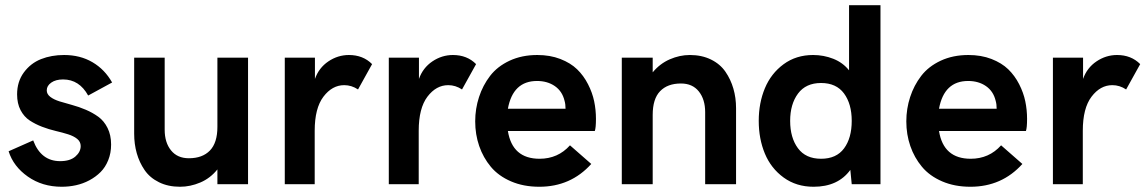

<svg xmlns="http://www.w3.org/2000/svg" viewBox="-20 -710 4415 740"><path d="M217.8 9.8Q143.1 9.8 87.4 -29.3Q31.7 -68.4 13.2 -127L107.9 -168.9Q137.7 -88.9 211.9 -88.9Q250 -88.9 270.5 -106.7Q291 -124.5 291 -147Q291 -163.6 277.6 -174.6Q264.2 -185.5 242.4 -192.4Q220.7 -199.2 194.6 -205.3Q168.5 -211.4 142.3 -221.4Q116.2 -231.4 94.5 -245.6Q72.8 -259.8 59.3 -285.4Q45.9 -311 45.9 -346.2Q45.9 -395.5 72 -430.9Q98.1 -466.3 138.2 -482.2Q178.2 -498 227.1 -498Q289.1 -498 336.4 -470.2Q383.8 -442.4 412.1 -392.1L319.8 -341.8Q285.6 -403.8 223.1 -403.8Q194.8 -403.8 177.5 -391.6Q160.2 -379.4 160.2 -361.8Q160.2 -347.2 173.8 -336.7Q187.5 -326.2 209.5 -319.3Q231.4 -312.5 257.8 -305.4Q284.2 -298.3 310.5 -287.1Q336.9 -275.9 358.9 -260Q380.9 -244.1 394.5 -216.8Q408.2 -189.5 408.2 -152.8Q408.2 -120.1 397.2 -92.8Q386.2 -65.4 367.7 -46.9Q349.1 -28.3 324.5 -15.1Q299.8 -2 272.9 3.9Q246.1 9.8 217.8 9.8Z M673.8 9.8Q627.9 9.8 592.8 -7.6Q557.6 -24.9 537.4 -54.4Q517.1 -84 507.1 -119.4Q497.1 -154.8 497.1 -194.8V-487.8H614.7V-210Q614.7 -160.6 639.2 -130.4Q663.6 -100.1 708 -100.1Q760.3 -100.1 789.1 -129.9Q817.9 -159.7 817.9 -221.2V-487.8H936V0H817.9V-57.1Q790.5 -22.9 752 -6.6Q713.4 9.8 673.8 9.8Z M1077.6 0V-487.8H1193.8V-405.8Q1209 -448.7 1245.6 -473.4Q1282.2 -498 1324.7 -498Q1379.4 -498 1414.1 -462.9L1359.9 -365.2Q1335 -381.8 1306.6 -381.8Q1260.3 -381.8 1226.6 -337.4Q1192.9 -293 1192.9 -206.1V0Z M1478.5 0V-487.8H1594.7V-405.8Q1609.9 -448.7 1646.5 -473.4Q1683.1 -498 1725.6 -498Q1780.3 -498 1814.9 -462.9L1760.7 -365.2Q1735.8 -381.8 1707.5 -381.8Q1661.1 -381.8 1627.4 -337.4Q1593.8 -293 1593.8 -206.1V0Z M2058.6 9.8Q1997.6 9.8 1949.5 -11Q1901.4 -31.7 1871.8 -67.1Q1842.3 -102.5 1826.9 -147.2Q1811.5 -191.9 1811.5 -242.2Q1811.5 -291 1826.2 -335.9Q1840.8 -380.9 1868.9 -417.5Q1897 -454.1 1944.1 -476.1Q1991.2 -498 2050.8 -498Q2100.1 -498 2139.6 -482.7Q2179.2 -467.3 2204.3 -442.9Q2229.5 -418.5 2246.3 -385.5Q2263.2 -352.5 2270 -319.6Q2276.9 -286.6 2276.9 -252Q2276.9 -217.3 2272.5 -205.1H1937.5Q1954.6 -98.1 2059.6 -98.1Q2130.4 -98.1 2176.8 -149.9L2258.8 -78.1Q2179.7 9.8 2058.6 9.8ZM1937.5 -291H2159.7Q2159.7 -308.6 2155.8 -321.8Q2147 -358.4 2118.4 -378.2Q2089.8 -397.9 2049.8 -397.9Q1957 -397.9 1937.5 -291Z M2376.5 0V-487.8H2495.6V-431.2Q2523.4 -464.8 2561.5 -481.4Q2599.6 -498 2638.7 -498Q2684.6 -498 2720 -480.7Q2755.4 -463.4 2775.9 -433.6Q2796.4 -403.8 2806.6 -368.4Q2816.9 -333 2816.9 -293V0H2697.8V-277.8Q2697.8 -327.1 2673.3 -357.7Q2648.9 -388.2 2604.5 -388.2Q2552.7 -388.2 2524.2 -358.6Q2495.6 -329.1 2495.6 -267.1V0Z M3115.7 9.8Q3049.3 9.8 3000.5 -25.6Q2951.7 -61 2928 -117.9Q2904.3 -174.8 2904.3 -244.1Q2904.3 -313 2928 -369.9Q2951.7 -426.8 3000 -462.4Q3048.3 -498 3113.8 -498Q3154.8 -498 3191.7 -483.4Q3228.5 -468.8 3252.4 -439V-689.9H3373.5V0H3262.7L3257.3 -55.2Q3210 9.8 3115.7 9.8ZM3262.7 -244.1Q3262.7 -309.6 3232.9 -349.9Q3203.1 -390.1 3144.5 -390.1Q3085.9 -390.1 3055.7 -349.4Q3025.4 -308.6 3025.4 -244.1Q3025.4 -179.2 3055.4 -138.7Q3085.4 -98.1 3144.5 -98.1Q3203.6 -98.1 3233.2 -138.2Q3262.7 -178.2 3262.7 -244.1Z M3720.2 9.8Q3659.2 9.8 3611.1 -11Q3563 -31.7 3533.4 -67.1Q3503.9 -102.5 3488.5 -147.2Q3473.1 -191.9 3473.1 -242.2Q3473.1 -291 3487.8 -335.9Q3502.4 -380.9 3530.5 -417.5Q3558.6 -454.1 3605.7 -476.1Q3652.8 -498 3712.4 -498Q3761.7 -498 3801.3 -482.7Q3840.8 -467.3 3866 -442.9Q3891.1 -418.5 3908 -385.5Q3924.8 -352.5 3931.6 -319.6Q3938.5 -286.6 3938.5 -252Q3938.5 -217.3 3934.1 -205.1H3599.1Q3616.2 -98.1 3721.2 -98.1Q3792 -98.1 3838.4 -149.9L3920.4 -78.1Q3841.3 9.8 3720.2 9.8ZM3599.1 -291H3821.3Q3821.3 -308.6 3817.4 -321.8Q3808.6 -358.4 3780 -378.2Q3751.5 -397.9 3711.4 -397.9Q3618.7 -397.9 3599.1 -291Z M4038.1 0V-487.8H4154.3V-405.8Q4169.4 -448.7 4206.1 -473.4Q4242.7 -498 4285.2 -498Q4339.8 -498 4374.5 -462.9L4320.3 -365.2Q4295.4 -381.8 4267.1 -381.8Q4220.7 -381.8 4187 -337.4Q4153.3 -293 4153.3 -206.1V0Z"/></svg>

Font: HK Grotesk Legacy
Style: Bold
Weight: 700
Designer: Alfredo Marco Pradil
Foundry: Hanken Design Co.
Version: Version 2.022;PS 002.022;hotconv 1.0.88;makeotf.lib2.5.64775